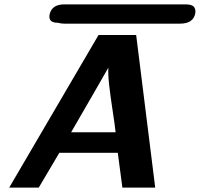

<svg xmlns="http://www.w3.org/2000/svg" viewBox="-20 -856 913 877"><path d="M244 -752Q198 -752 207 -792Q218 -836 274 -836H825H826H827Q867 -836 871 -814Q874 -806 872 -795Q863 -748 802 -748H272Q260 -748 244 -752ZM22 1 430 -696H602L689 1H539L518 -158H251L157 1ZM305 -252H508Q505 -282 494.5 -350.5Q484 -419 478.5 -468.5Q473 -518 475 -547Q462 -523 409 -432Q356 -341 305 -252Z"/></svg>

Font: Coval
Style: ExtraBold Italic
Weight: 800
Foundry: Context Ltd
Version: Version 001.000